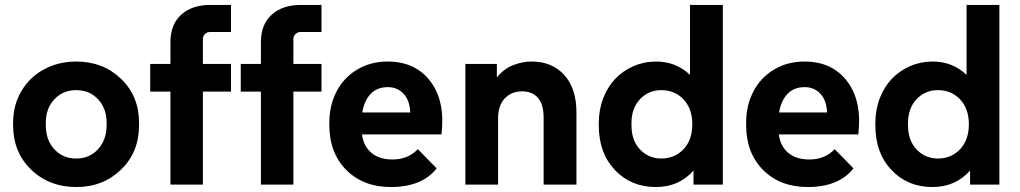

<svg xmlns="http://www.w3.org/2000/svg" viewBox="-20 -750 4142 780"><path d="M290 9.8Q179.7 9.8 106.4 -61Q33.2 -131.8 33.2 -241.2V-251Q33.2 -322.8 66.9 -379.9Q100.6 -437 159.2 -468.5Q217.8 -500 290 -500Q398.9 -500 471.9 -429.7Q544.9 -359.4 544.9 -251V-241.2Q544.9 -131.8 471.9 -61Q398.9 9.8 290 9.8ZM290 -106Q343.8 -106 378.4 -144Q413.1 -182.1 413.1 -241.2V-251Q413.1 -309.6 378.4 -346.7Q343.8 -383.8 290 -383.8Q235.4 -383.8 200.7 -346.4Q166 -309.1 166 -251V-241.2Q166 -181.6 200.7 -143.8Q235.4 -106 290 -106Z M672.4 0V-377.9H590.3V-490.2H672.4V-580.1Q672.4 -650.4 716.1 -690.2Q759.8 -730 834.5 -730H918.5V-620.1H833.5Q821.3 -620.1 812.7 -611.6Q804.2 -603 804.2 -591.8V-490.2H918.5V-377.9H804.2V0Z M1040 0V-377.9H958V-490.2H1040V-580.1Q1040 -650.4 1083.7 -690.2Q1127.4 -730 1202.1 -730H1286.1V-620.1H1201.2Q1189 -620.1 1180.4 -611.6Q1171.9 -603 1171.9 -591.8V-490.2H1286.1V-377.9H1171.9V0Z M1567.9 9.8Q1456.1 9.8 1387 -59.3Q1317.9 -128.4 1317.9 -242.2V-252Q1317.9 -321.3 1346.9 -377.7Q1376 -434.1 1430.4 -467Q1484.9 -500 1554.7 -500Q1668 -500 1728.8 -419.2Q1789.6 -338.4 1773.4 -204.1H1450.7Q1456.5 -156.7 1488.5 -129.4Q1520.5 -102.1 1574.7 -102.1Q1637.2 -102.1 1677.7 -144L1753.9 -65.9Q1694.3 9.8 1567.9 9.8ZM1555.7 -396Q1511.7 -396 1485.6 -368.4Q1459.5 -340.8 1451.7 -293H1646.5Q1645 -341.3 1619.9 -368.7Q1594.7 -396 1555.7 -396Z M1870.6 0V-490.2H1998.5V-435.1Q2025.9 -470.2 2064 -485.1Q2102.1 -500 2139.6 -500Q2223.1 -500 2272.5 -445.1Q2321.8 -390.1 2321.8 -293V0H2188.5V-272Q2188.5 -326.2 2165.3 -352.5Q2142.1 -378.9 2101.6 -378.9Q2057.6 -378.9 2030.5 -350.1Q2003.4 -321.3 2003.4 -268.1V0Z M2644.5 9.8Q2543.5 9.8 2478 -59.3Q2412.6 -128.4 2412.6 -240.2V-250Q2412.6 -304.2 2430.7 -351.1Q2448.7 -397.9 2480 -430.4Q2511.2 -462.9 2554 -481.4Q2596.7 -500 2645.5 -500Q2726.1 -500 2783.2 -445.8V-730H2916.5V0H2797.4V-57.1Q2738.3 9.8 2644.5 9.8ZM2666.5 -106Q2721.2 -106 2756.8 -143.8Q2792.5 -181.6 2792.5 -245.1Q2792.5 -308.6 2756.8 -346.2Q2721.2 -383.8 2666.5 -383.8Q2615.2 -383.8 2580.3 -347.4Q2545.4 -311 2545.4 -250V-240.2Q2545.4 -179.2 2580.3 -142.6Q2615.2 -106 2666.5 -106Z M3261.2 9.8Q3149.4 9.8 3080.3 -59.3Q3011.2 -128.4 3011.2 -242.2V-252Q3011.2 -321.3 3040.3 -377.7Q3069.3 -434.1 3123.8 -467Q3178.2 -500 3248 -500Q3361.3 -500 3422.1 -419.2Q3482.9 -338.4 3466.8 -204.1H3144Q3149.9 -156.7 3181.9 -129.4Q3213.9 -102.1 3268.1 -102.1Q3330.6 -102.1 3371.1 -144L3447.3 -65.9Q3387.7 9.8 3261.2 9.8ZM3249 -396Q3205.1 -396 3179 -368.4Q3152.8 -340.8 3145 -293H3339.8Q3338.4 -341.3 3313.2 -368.7Q3288.1 -396 3249 -396Z M3768.1 9.8Q3667 9.8 3601.6 -59.3Q3536.1 -128.4 3536.1 -240.2V-250Q3536.1 -304.2 3554.2 -351.1Q3572.3 -397.9 3603.5 -430.4Q3634.8 -462.9 3677.5 -481.4Q3720.2 -500 3769 -500Q3849.6 -500 3906.7 -445.8V-730H4040V0H3920.9V-57.1Q3861.8 9.8 3768.1 9.8ZM3790 -106Q3844.7 -106 3880.4 -143.8Q3916 -181.6 3916 -245.1Q3916 -308.6 3880.4 -346.2Q3844.7 -383.8 3790 -383.8Q3738.8 -383.8 3703.9 -347.4Q3668.9 -311 3668.9 -250V-240.2Q3668.9 -179.2 3703.9 -142.6Q3738.8 -106 3790 -106Z"/></svg>

Font: SUSE
Style: Bold
Weight: 700
Designer: Rene Bieder
Foundry: SUSE
Version: Version 1.000